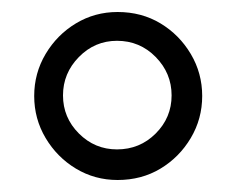

<svg xmlns="http://www.w3.org/2000/svg" viewBox="-20 -702 394 320"><path d="M176 -402Q138 -402 106.5 -421Q75 -440 56 -472Q37 -504 37 -542Q37 -580 56 -612Q75 -644 106.5 -663Q138 -682 176 -682Q216 -682 247.5 -663Q279 -644 298 -612Q317 -580 317 -542Q317 -504 298 -472Q279 -440 247.5 -421Q216 -402 176 -402ZM175 -453Q213 -453 239.5 -479.5Q266 -506 266 -543Q266 -580 239.5 -607Q213 -634 175 -634Q138 -634 111.5 -607Q85 -580 85 -543Q85 -506 111.5 -479.5Q138 -453 175 -453Z"/></svg>

Font: Ibarra Real Nova Medium
Style: Regular
Weight: 500
Designer: Jose Maria Ribagorda & Octavio Pardo
Foundry: Jose Maria Ribagorda
Version: Version 2.000